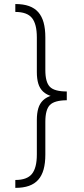

<svg xmlns="http://www.w3.org/2000/svg" viewBox="-20 -788 415 949"><path d="M310.1 -303.7Q266.6 -303.7 238.3 -311.5Q210 -319.3 193.1 -335.2Q176.3 -351.1 169.2 -375Q162.1 -398.9 162.1 -431.6V-603Q162.1 -669.4 137.9 -699.2Q113.8 -729 55.7 -729V-768.1Q95.2 -768.1 123.3 -758.1Q151.4 -748 169.2 -727.8Q187 -707.5 195.6 -676.5Q204.1 -645.5 204.1 -603.5V-441.4Q204.1 -381.8 226.6 -358.9Q249 -335.9 310.1 -335.9ZM55.7 140.6V101.6Q113.8 101.6 137.9 71.5Q162.1 41.5 162.1 -24.4V-195.3Q162.1 -228 169.2 -252.2Q176.3 -276.4 193.1 -292.5Q210 -308.6 238.3 -316.7Q266.6 -324.7 310.1 -324.7V-292.5Q249 -292 226.6 -269Q204.1 -246.1 204.1 -186V-23.9Q204.1 18.1 195.6 49.1Q187 80.1 169.2 100.3Q151.4 120.6 123.3 130.6Q95.2 140.6 55.7 140.6ZM310.1 -292.5 231.9 -292V-335.9H310.1Z"/></svg>

Font: Inter 24pt ExtraLight
Style: Regular
Weight: 250
Designer: Rasmus Andersson
Foundry: rsms
Version: Version 4.001;git-66647c0bb